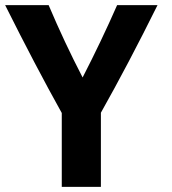

<svg xmlns="http://www.w3.org/2000/svg" viewBox="-29 -718 670 746"><path d="M583 -698Q470 -470 363 -280V8H211V-279Q110 -460 -9 -698H160Q221 -554 292 -417Q365 -559 426 -698Z"/></svg>

Font: Repo
Style: Bold
Weight: 700
Designer: Stefan Peev
Foundry: Context Ltd
Version: Version 001.000